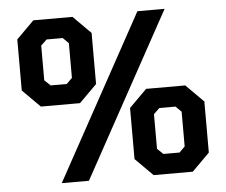

<svg xmlns="http://www.w3.org/2000/svg" viewBox="-51 -758 960 816"><g transform="rotate(-5 429.5 -350.0)"><path d="M45 -407V-625L120 -700H287L362 -625V-407L287 -332H120ZM564 -700H680L296 0H180ZM238 -418 262 -442V-590L238 -614H169L144 -590V-442L169 -418ZM497 -75V-293L572 -368H739L814 -293V-75L739 0H572ZM690 -86 714 -110V-258L690 -282H621L596 -258V-110L621 -86Z"/></g></svg>

Font: Chakra Petch SemiBold
Style: Regular
Weight: 600
Designer: Katatrad Aksorn Co.,Ltd.
Foundry: Cadson Demak Co.,Ltd.
Version: Version 1.000; ttfautohint (v1.6)